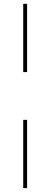

<svg xmlns="http://www.w3.org/2000/svg" viewBox="-20 -844 260 993"><path d="M100.1 -471.2V-824.2H120.1V-471.2ZM100.1 128.9V-224.1H120.1V128.9Z"/></svg>

Font: Montserrat
Style: Thin
Weight: 250
Designer: Julieta Ulanovsky
Foundry: Julieta Ulanovsky
Version: Version 1.000;PS 002.000;hotconv 1.0.70;makeotf.lib2.5.58329